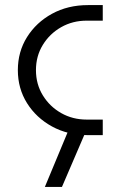

<svg xmlns="http://www.w3.org/2000/svg" viewBox="-20 -530 462 753"><path d="M325 0Q246 0 184 -34Q122 -68 86 -125.5Q50 -183 50 -255Q50 -327 86 -384.5Q122 -442 184 -476Q246 -510 325 -510H383V-449H320Q265 -449 220 -423.5Q175 -398 148 -354Q121 -310 121 -255Q121 -200 148 -156Q175 -112 220 -86.5Q265 -61 320 -61H383V0ZM156 203 248 -18H318L223 203Z"/></svg>

Font: MuseoModerno Thin Light
Style: Regular
Weight: 300
Version: Version 1.003